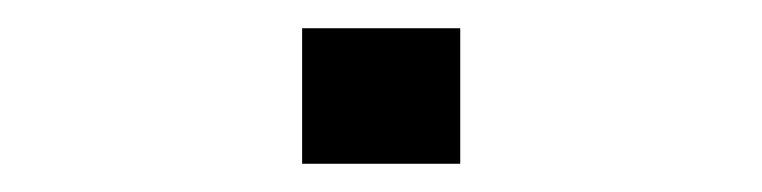

<svg xmlns="http://www.w3.org/2000/svg" viewBox="-20 -416 540 136"><path d="M194 -300H306V-396H194Z"/></svg>

Font: LXGW Marker Gothic
Style: Regular
Weight: 400
Version: Version 1.001